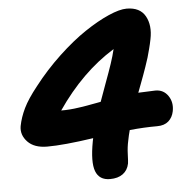

<svg xmlns="http://www.w3.org/2000/svg" viewBox="-52 -766 804 828"><g transform="rotate(-5 350.0 -352.0)"><path d="M391.1 11.2Q344.7 11.2 329.6 -28.6Q314.5 -68.4 331.1 -157.2Q331.5 -159.7 332.5 -164.1Q333.5 -168.5 334 -170.9Q205.6 -151.9 133.8 -151.9Q77.6 -151.9 49.1 -181.9Q20.5 -211.9 26.9 -250Q34.2 -287.6 52.7 -325.9Q71.3 -364.3 111.8 -415Q163.1 -481.4 225.1 -539.6Q287.1 -597.7 343 -635Q398.9 -672.4 447.3 -693.6Q495.6 -714.8 525.9 -714.8Q584 -714.8 606.7 -674.1Q629.4 -633.3 617.2 -574.2Q613.3 -554.2 607.7 -533Q602.1 -511.7 597.7 -496.3Q593.3 -481 584.7 -457Q576.2 -433.1 572.3 -422.1Q568.4 -411.1 558.1 -384Q547.9 -356.9 544.9 -349.1Q613.8 -352.1 619.1 -352.1Q654.3 -352.1 673.8 -323.5Q693.4 -294.9 686 -256.8Q680.7 -230 662.6 -214.1Q644.5 -198.2 613.8 -198.2Q554.7 -198.2 494.1 -191.9Q488.3 -170.9 483.9 -147.9Q477.5 -119.6 476.6 -88.6Q475.6 -57.6 474.1 -48.8Q468.3 -20 447 -4.4Q425.8 11.2 391.1 11.2ZM455.1 -545.9Q314.9 -459.5 207 -301.8Q216.3 -301.8 225.6 -302Q234.9 -302.2 245.8 -303.2Q256.8 -304.2 263.9 -304.9Q271 -305.7 283.9 -307.6Q296.9 -309.6 301.8 -310.1Q306.6 -310.5 321.8 -313.5Q336.9 -316.4 340.1 -316.9Q343.3 -317.4 360.6 -320.6Q377.9 -323.7 379.9 -324.2Q387.7 -347.2 406.7 -398.4Q425.8 -449.7 437 -483.2Q448.2 -516.6 455.1 -545.9Z"/></g></svg>

Font: Shantell Sans Normal
Style: Bold Italic
Weight: 700
Italic angle: -11.31°
Designer: Stephen Nixon, Anya Danilova, Shantell Martin
Foundry: Arrow Type
Version: Version 1.006;[559af2be0]